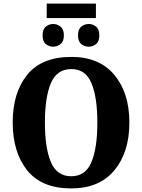

<svg xmlns="http://www.w3.org/2000/svg" viewBox="-20 -1043 794 1073"><path d="M378 10Q535 10 619 -91Q703 -192 703 -358Q703 -524 619 -624.5Q535 -725 379 -725Q213 -725 132 -625Q51 -525 51 -359Q51 -192 132 -91Q213 10 378 10ZM378 -58Q298 -58 264.5 -137Q231 -216 231 -358Q231 -500 264.5 -578.5Q298 -657 379 -657Q458 -657 491 -578.5Q524 -500 524 -358Q524 -216 491 -137Q458 -58 378 -58ZM241 -942H516V-1023H241ZM277 -782Q299 -782 318 -796.5Q337 -811 337 -845Q337 -880 318 -894.5Q299 -909 277 -909Q255 -909 236.5 -894.5Q218 -880 218 -845Q218 -811 236.5 -796.5Q255 -782 277 -782ZM476 -782Q498 -782 516.5 -796.5Q535 -811 535 -845Q535 -880 516.5 -894.5Q498 -909 476 -909Q453 -909 434.5 -894.5Q416 -880 416 -845Q416 -811 434.5 -796.5Q453 -782 476 -782Z"/></svg>

Font: Noto Serif SemiCondensed Extra
Style: Regular
Weight: 800
Width: 4
Designer: Monotype Design Team
Foundry: Monotype Imaging Inc.
Version: Version 1.002